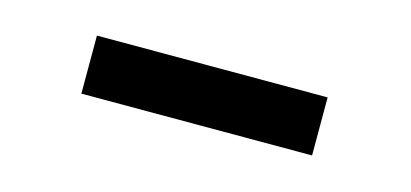

<svg xmlns="http://www.w3.org/2000/svg" viewBox="-26 -345 526 246"><g transform="rotate(15 236.5 -222.5)"><path d="M83 -184V-261H389V-184Z"/></g></svg>

Font: Aikya
Style: Bold
Weight: 700
Designer: Neelakash Kshetrimayum (Latin subset based on Merriweather by Eben Sorkin)
Foundry: Brand New Type
Version: Version 1.00 b005